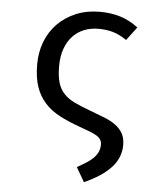

<svg xmlns="http://www.w3.org/2000/svg" viewBox="-54 -585 707 855"><g transform="rotate(5 300.0 -158.0)"><path d="M513 43Q513 100 472.5 144Q432 188 353 223L316 159Q335 148 353 137Q371 126 384.5 113.5Q398 101 406 85.5Q414 70 414 50Q414 37 408 27.5Q402 18 389.5 10.5Q377 3 357.5 -4.5Q338 -12 310 -22Q260 -40 221 -60.5Q182 -81 155 -111Q128 -141 114 -182Q100 -223 100 -282Q100 -336 118 -383Q136 -430 170 -464.5Q204 -499 251.5 -519Q299 -539 358 -539Q408 -539 450 -526Q492 -513 530 -484L485 -424Q453 -446 423.5 -454.5Q394 -463 358 -463Q324 -463 295 -451.5Q266 -440 244.5 -417.5Q223 -395 210.5 -361Q198 -327 198 -282Q198 -238 206.5 -209Q215 -180 234 -160Q253 -140 282 -126Q311 -112 352 -97Q387 -84 416.5 -72.5Q446 -61 467.5 -45.5Q489 -30 501 -9Q513 12 513 43Z"/></g></svg>

Font: Wlorlttqgufhjawjgtejqphaquk
Style: Regular
Weight: 400
Monospace: yes
Designer: Carrois Corporate & Edenspiekermann
Foundry: Carrois Corporate GbR & Edenspiekermann AG
Version: Version 2.001